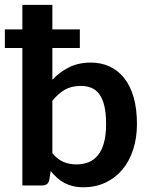

<svg xmlns="http://www.w3.org/2000/svg" viewBox="-31 -763 619 790"><path d="M184.5 -132.5Q205.5 -107 230.2 -96.8Q255 -86.5 283.5 -86.5Q311.5 -86.5 334 -95.8Q356.5 -105 372.5 -125Q388.5 -145 397 -176.5Q405.5 -208 405.5 -252.5Q405.5 -297.5 398.2 -327.5Q391 -357.5 377.5 -375.8Q364 -394 344.5 -401.8Q325 -409.5 301 -409.5Q262.5 -409.5 235.2 -393.5Q208 -377.5 184.5 -348.5ZM184.5 -435Q215 -467 253.5 -486.2Q292 -505.5 343 -505.5Q385 -505.5 419.8 -489.5Q454.5 -473.5 479.8 -442Q505 -410.5 518.8 -363Q532.5 -315.5 532.5 -252.5Q532.5 -195.5 517 -147.8Q501.5 -100 472.8 -65.5Q444 -31 403.2 -11.8Q362.5 7.5 312 7.5Q288.5 7.5 269 2.8Q249.5 -2 233.5 -10.5Q217.5 -19 203.8 -31.5Q190 -44 177.5 -59L172 -24Q169.5 -11 162 -5.5Q154.5 0 142 0H61V-565.5H-11V-642H61V-743H184.5V-642H297.5V-565.5H184.5Z"/></svg>

Font: Lato 2
Style: Bold
Weight: 700
Designer: Lukasz Dziedzic with Adam Twardoch and Botio Nikoltchev
Foundry: tyPoland Lukasz Dziedzic
Version: Version 2.015; 2015-08-06; http://www.latofonts.com/